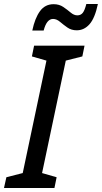

<svg xmlns="http://www.w3.org/2000/svg" viewBox="-61 -943 511 963"><path d="M-41 0 -29 -54 53 -75 172 -639 99 -660 110 -714H363L352 -660L269 -639L150 -75L223 -54L212 0ZM101 -790Q114 -852 139.5 -887Q165 -922 208 -922Q236 -922 256.5 -908Q277 -894 293.5 -880Q310 -866 327 -866Q344 -866 354 -878.5Q364 -891 372 -923H430Q415 -852 388 -821.5Q361 -791 324 -791Q297 -791 277 -805Q257 -819 240 -833.5Q223 -848 205 -848Q173 -848 158 -790Z"/></svg>

Font: Noto Sans Condensed Medium
Style: Italic
Weight: 500
Width: 3
Italic angle: -12°
Designer: Monotype Design Team
Foundry: Monotype Imaging Inc.
Version: Version 2.013; ttfautohint (v1.8.4.7-5d5b)